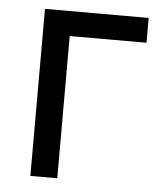

<svg xmlns="http://www.w3.org/2000/svg" viewBox="-45 -586 525 625"><g transform="rotate(5 218.0 -273.0)"><path d="M416 -545.9V-464.8H165V0H77.1V-545.9Z"/></g></svg>

Font: Inter Variable
Style: Regular
Weight: 400
Designer: Rasmus Andersson
Foundry: rsms
Version: Version 4.001;git-9221beed3